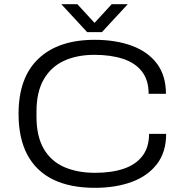

<svg xmlns="http://www.w3.org/2000/svg" viewBox="-20 -889 882 921"><path d="M435 12Q316 12 234.5 -28Q153 -68 111 -147Q69 -226 69 -343Q69 -517 164.5 -607.5Q260 -698 434 -698Q535 -698 612.5 -669.5Q690 -641 733 -583.5Q776 -526 776 -439H693Q693 -505 660.5 -546.5Q628 -588 569.5 -607Q511 -626 433 -626Q350 -626 287.5 -597.5Q225 -569 190 -508.5Q155 -448 155 -353V-330Q155 -235 190 -175Q225 -115 288.5 -87.5Q352 -60 436 -60Q515 -60 573 -79.5Q631 -99 663 -140.5Q695 -182 695 -247H777Q777 -159 732.5 -101.5Q688 -44 611 -16Q534 12 435 12ZM274 -869H351L452 -759L414 -758L516 -869H593L469 -735H398Z"/></svg>

Font: Archivo SemiExpanded Light
Style: Regular
Weight: 300
Width: 6
Designer: Hector Gatti
Foundry: Omnibus-Type
Version: Version 2.001